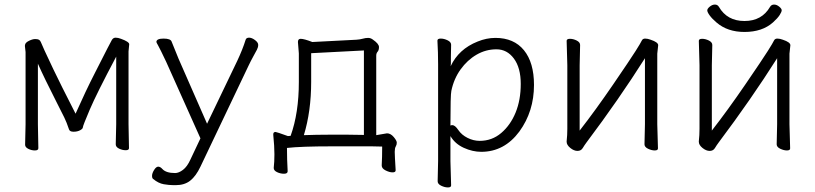

<svg xmlns="http://www.w3.org/2000/svg" viewBox="-20 -650 3571 841"><path d="M148 -1Q148 9 133 9Q118 9 104 2Q90 -5 90 -16L92 -106V-422L89 -449L90 -455Q92 -464 107.5 -471.5Q123 -479 134 -479Q145 -479 150.5 -476Q156 -473 159 -465.5Q162 -458 175 -429Q188 -400 214 -346Q244 -283 311 -152Q355 -251 396.5 -332Q438 -413 451 -439Q464 -465 470 -475Q476 -485 486.5 -485Q497 -485 510 -480Q546 -467 546 -456L543 -425V-106L545 -1Q545 8 530.5 8Q516 8 501.5 1Q487 -6 487 -18L489 -106V-402Q403 -240 373 -169.5Q343 -99 343 -92.5Q343 -86 331 -79.5Q319 -73 302 -73Q285 -73 282 -84Q272 -114 261.5 -135.5Q251 -157 228 -202Q174 -308 146 -371V-106Z M665 -466Q665 -464 673 -450Q681 -436 708 -379L858 -44L814 49Q800 80 781.5 94Q763 108 747 108Q707 108 691 90Q682 80 673 80Q664 80 655 94.5Q646 109 646 120Q646 131 651 134Q674 153 697.5 157Q721 161 740 161H750Q788 161 813 141.5Q838 122 858 80L1069 -363Q1078 -382 1089 -402Q1100 -422 1105.5 -432.5Q1111 -443 1111 -453.5Q1111 -464 1097 -474.5Q1083 -485 1071 -485Q1059 -485 1056 -476Q1043 -434 1019 -383L887 -108L762 -393Q746 -431 732 -467Q728 -481 696.5 -481Q665 -481 665 -466Z M1240 100Q1240 111 1224 111Q1208 111 1193.5 104Q1179 97 1179 86V85Q1182 60 1182 25.5Q1182 -9 1177 -59V-62Q1177 -72 1187 -72Q1191 -72 1241 -54L1253 -55Q1289 -155 1289 -291V-416L1285 -466Q1285 -480 1297 -480Q1312 -480 1348 -466L1541 -476Q1557 -477 1569 -480.5Q1581 -484 1592.5 -484Q1604 -484 1614 -476Q1640 -458 1640 -444Q1640 -430 1634 -423.5Q1628 -417 1628 -406V-58L1675 -66Q1691 -66 1704.5 -50Q1718 -34 1718 -25Q1718 -16 1713.5 -8.5Q1709 -1 1709 15Q1709 31 1713 95V96Q1713 105 1699.5 105Q1686 105 1669 96.5Q1652 88 1652 75V74Q1654 40 1654 -8Q1636 -9 1609 -9H1433Q1299 -9 1237 -2Q1237 49 1240 100ZM1311 -58Q1367 -60 1418 -60H1506Q1543 -60 1574 -59V-429L1343 -417V-292Q1343 -163 1311 -58Z M1956 162Q1956 171 1942 171Q1928 171 1912.5 163.5Q1897 156 1897 144L1899 55V-368Q1899 -421 1896 -472Q1896 -481 1910.5 -481Q1925 -481 1940.5 -473.5Q1956 -466 1956 -454Q1956 -454 1955 -401Q1955 -384 1955 -372L1954 -360Q1989 -435 2072 -468Q2111 -484 2150 -484Q2231 -484 2275 -430Q2319 -376 2319 -278Q2319 -162 2255 -74Q2189 15 2088 15Q2050 15 2011.5 -2.5Q1973 -20 1953 -54V56ZM2081 -33Q2135 -33 2175.5 -67.5Q2216 -102 2238.5 -157Q2261 -212 2261 -282.5Q2261 -353 2231 -393.5Q2201 -434 2154.5 -434Q2108 -434 2067.5 -410.5Q2027 -387 1997.5 -346Q1968 -305 1957 -252Q1953 -235 1953 -100Q1957 -102 1961 -102Q1973 -102 1987.5 -80.5Q2002 -59 2028 -46Q2054 -33 2081 -33Z M2862 0Q2862 9 2848 9Q2834 9 2818.5 1.5Q2803 -6 2803 -18L2805 -106V-395Q2691 -215 2549 -26Q2540 -14 2532.5 -1.5Q2525 11 2509.5 11Q2494 11 2478 -2Q2462 -15 2462 -29V-31Q2465 -58 2465 -86V-364L2462 -471Q2462 -480 2476.5 -480Q2491 -480 2506 -472.5Q2521 -465 2521 -453L2519 -364V-78Q2589 -168 2665 -279Q2741 -390 2764 -426.5Q2787 -463 2791 -472Q2795 -481 2806 -481Q2817 -481 2830 -476Q2863 -465 2863 -452L2859 -415V-106Z M3441 0Q3441 9 3427 9Q3413 9 3397.5 1.5Q3382 -6 3382 -18L3384 -106V-395Q3270 -215 3128 -26Q3119 -14 3111.5 -1.5Q3104 11 3088.5 11Q3073 11 3057 -2Q3041 -15 3041 -29V-31Q3044 -58 3044 -86V-364L3041 -471Q3041 -480 3055.5 -480Q3070 -480 3085 -472.5Q3100 -465 3100 -453L3098 -364V-78Q3168 -168 3244 -279Q3320 -390 3343 -426.5Q3366 -463 3370 -472Q3374 -481 3385 -481Q3396 -481 3409 -476Q3442 -465 3442 -452L3438 -415V-106ZM3241 -510Q3167 -510 3119 -551Q3099 -568 3088.5 -582.5Q3078 -597 3078 -604.5Q3078 -612 3089 -621Q3100 -630 3111.5 -630Q3123 -630 3129 -620Q3165 -558 3241 -558Q3317 -558 3353 -620Q3359 -630 3370.5 -630Q3382 -630 3393 -621Q3404 -612 3404 -605Q3404 -598 3395 -584Q3386 -570 3366 -552Q3319 -510 3241 -510Z"/></svg>

Font: LXGW WenKai TC Light
Style: Regular
Weight: 300
Designer: LXGW / Fontworks Inc.
Foundry: LXGW / Fontworks Inc.
Version: Version 1.330